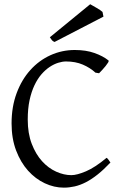

<svg xmlns="http://www.w3.org/2000/svg" viewBox="-20 -864 576 899"><path d="M497.1 -103Q465.8 -69.8 437.3 -47.1Q408.7 -24.4 382.1 -10.7Q355.5 2.9 329.8 8.8Q304.2 14.6 278.8 14.6Q233.4 14.6 189.7 -5.9Q146 -26.4 111.3 -64.9Q76.7 -103.5 55.4 -159.4Q34.2 -215.3 34.2 -286.1Q34.2 -364.3 57.9 -427.7Q81.5 -491.2 122.1 -536.1Q162.6 -581.1 216.3 -605.5Q270 -629.9 330.1 -629.9Q382.8 -629.9 422.6 -615.7Q462.4 -601.6 487.8 -581.1Q490.7 -578.6 486.3 -571.3Q481.9 -564 474.4 -554.7Q466.8 -545.4 458.3 -536.1Q449.7 -526.9 443.8 -521L426.8 -523.9Q401.9 -546.9 367.7 -561.5Q333.5 -576.2 289.1 -576.2Q272.5 -576.2 252.7 -570.1Q232.9 -564 212.9 -550.8Q192.9 -537.6 174.3 -516.4Q155.8 -495.1 141.4 -464.8Q127 -434.6 118.4 -394.8Q109.9 -355 109.9 -304.2Q109.9 -239.3 128.7 -190.4Q147.5 -141.6 177 -109.1Q206.5 -76.7 242.9 -60.3Q279.3 -43.9 314 -43.9Q340.3 -43.9 382.8 -62Q425.3 -80.1 479 -125Q481.4 -124 484.1 -120.8Q486.8 -117.7 489.3 -114.3Q491.7 -110.8 493.7 -107.7Q495.6 -104.5 497.1 -103ZM235.4 -667.5Q227.1 -670.9 223.4 -675.5Q219.7 -680.2 213.4 -689.5L402.3 -844.2Q407.2 -841.3 415.5 -836.7Q423.8 -832 432.6 -826.9Q441.4 -821.8 448.7 -816.9Q456.1 -812 460 -808.1L464.4 -786.1Z"/></svg>

Font: Noto Serif Devanagari
Style: Regular
Weight: 400
Designer: Monotype Design Team
Foundry: Monotype Imaging Inc.
Version: Version 1.01